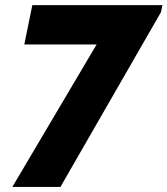

<svg xmlns="http://www.w3.org/2000/svg" viewBox="-20 -740 663 760"><path d="M28.8 0 412.1 -647.9 451.2 -564H76.2L107.9 -719.7H623L617.2 -691.9L219.2 0Z"/></svg>

Font: Reddit Sans Black
Style: Italic
Weight: 900
Italic angle: -11.25°
Designer: Stephen Hutchings
Version: Version 1.013